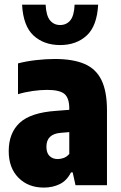

<svg xmlns="http://www.w3.org/2000/svg" viewBox="-20 -818 534 848"><path d="M173.5 10.5Q104.5 10.5 61.5 -33Q18.5 -76.5 18.5 -150.5Q18.5 -230.5 67.2 -275.8Q116 -321 229 -328.5L286 -333V-338.5Q286 -384.5 265 -402.8Q244 -421 188 -421Q159 -421 125 -416.2Q91 -411.5 59.5 -402V-538Q95.5 -547.5 139 -552.5Q182.5 -557.5 222 -557.5Q302 -557.5 353 -535.8Q404 -514 428.2 -464.2Q452.5 -414.5 452.5 -330.5V0H313.5L301 -56.5H293.5Q275 -20 243.8 -4.8Q212.5 10.5 173.5 10.5ZM185 -170Q185 -142.5 198.8 -129Q212.5 -115.5 235 -115.5Q247.5 -115.5 261 -120.2Q274.5 -125 286 -138V-234.5L250 -231.5Q185 -227 185 -170ZM245.5 -619Q174 -619 128.2 -661Q82.5 -703 77.5 -797.5H181.5Q184 -748.5 201 -728Q218 -707.5 245.5 -707.5Q273.5 -707.5 290.5 -728Q307.5 -748.5 309.5 -797.5H413.5Q408.5 -703 362.8 -661Q317 -619 245.5 -619Z"/></svg>

Font: Encode Sans Condensed Condensed ExtraBold
Style: Regular
Weight: 800
Width: 3
Designer: Multiple Designers
Foundry: Impallari Type
Version: Version 3.000; ttfautohint (v1.8.3) -l 8 -r 50 -G 200 -x 14 